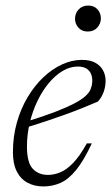

<svg xmlns="http://www.w3.org/2000/svg" viewBox="-20 -661 402 691"><path d="M260 -421.5Q232 -421.5 205.2 -405.5Q178.5 -389.5 155.2 -361.5Q132 -333.5 114.5 -297Q97 -260.5 87 -218.8Q77 -177 77 -134Q77 -75.5 98 -53.5Q119 -31.5 152.5 -31.5Q174.5 -31.5 197 -40.8Q219.5 -50 243.2 -74.5Q267 -99 292.5 -145H310.5Q281.5 -83 254 -49.2Q226.5 -15.5 197.8 -2.8Q169 10 136 10Q104.5 10 79.8 -3Q55 -16 40.8 -43.2Q26.5 -70.5 26.5 -113.5Q26.5 -170 40.8 -220.2Q55 -270.5 79.8 -311.8Q104.5 -353 136.2 -383Q168 -413 203.5 -429.2Q239 -445.5 274.5 -445.5Q304.5 -445.5 323.2 -435Q342 -424.5 351 -407.5Q360 -390.5 360 -370.5Q360 -349.5 353 -330Q346 -310.5 332.5 -295.5Q306 -284 276 -272Q246 -260 212.8 -248Q179.5 -236 144.8 -224.5Q110 -213 74.5 -202L76 -223.5Q137.5 -242.5 179.5 -258.8Q221.5 -275 247.5 -288.8Q273.5 -302.5 287.2 -315Q301 -327.5 306 -339.8Q311 -352 312 -365Q313 -381 308.2 -393.5Q303.5 -406 291.8 -413.8Q280 -421.5 260 -421.5ZM295.5 -547.5Q275 -547.5 262.5 -561.2Q250 -575 250 -593.5Q250 -613 263 -627Q276 -641 297.5 -641Q318.5 -641 330.8 -627.5Q343 -614 343 -595Q343 -576 330.2 -561.8Q317.5 -547.5 295.5 -547.5Z"/></svg>

Font: Newsreader 24pt Light
Style: Italic
Weight: 300
Italic angle: -17°
Designer: Hugues Gentile
Foundry: Production Type
Version: Version 1.003